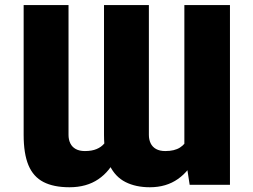

<svg xmlns="http://www.w3.org/2000/svg" viewBox="-20 -748 1025 777"><path d="M726.1 -139.6V-727.5H910.6V0H747.6ZM749.5 -246.1 798.3 -247.1Q798.3 -173.3 772.9 -115.2Q747.6 -57.1 700.2 -23.7Q652.8 9.8 586.4 9.8Q529.8 9.8 488 -11.2Q446.3 -32.2 423.6 -78.9Q400.9 -125.5 400.9 -202.1V-727.5H582.5V-202.1Q582.5 -183.1 589.6 -168.2Q596.7 -153.3 611.6 -145Q626.5 -136.7 648.9 -136.7Q686 -136.7 708.3 -150.9Q730.5 -165 740.2 -189.9Q750 -214.8 749.5 -246.1ZM424.3 -246.1 476.1 -247.1Q476.1 -171.4 450.9 -113.3Q425.8 -55.2 377.9 -22.7Q330.1 9.8 261.2 9.8Q196.8 9.8 155.8 -11.5Q114.7 -32.7 95.2 -79.3Q75.7 -126 75.7 -202.1V-727.5H257.3V-202.1Q257.3 -183.1 264.4 -168.2Q271.5 -153.3 286.4 -145Q301.3 -136.7 323.7 -136.7Q351.6 -136.7 370.8 -144.8Q390.1 -152.8 401.9 -167.2Q413.6 -181.6 418.9 -201.9Q424.3 -222.2 424.3 -246.1Z"/></svg>

Font: Inter 17pt Black
Style: Regular
Weight: 900
Version: Version 4.001;git-66647c0bb